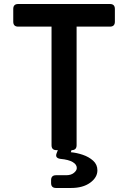

<svg xmlns="http://www.w3.org/2000/svg" viewBox="-20 -750 640 959"><path d="M259.9 188.9Q235.2 188.9 235.2 164.3V149.9Q235.2 125.2 259.9 125.2H311.1Q334.8 125.2 349.2 113.4Q363.6 101.6 363.6 89.2Q363.6 71.2 342.6 59.2Q321.6 47.2 283 43.7Q252.7 39.9 263.1 14.8L278.4 -24.7Q287 -46.7 309.6 -39.4L322.6 -34.8Q334.1 -31.3 338.4 -22.9Q342.7 -14.4 338.5 -3.5L333.7 10.4Q362.6 12.8 393.2 23.1Q423.9 33.4 445.2 52.6Q466.5 71.8 466.5 100.7Q466.5 136.4 430.3 162.7Q394.1 188.9 334.8 188.9ZM262.1 0Q237.4 0 237.4 -24.7V-617H70.9Q46.2 -617 46.2 -641.7V-705.3Q46.2 -730 70.9 -730H529.1Q553.8 -730 553.8 -705.3V-641.7Q553.8 -617 529.1 -617H362.6V-24.7Q362.6 0 337.9 0Z"/></svg>

Font: Pitagon Sans Mono
Style: Regular
Weight: 400
Monospace: yes
Designer: Travis Tran
Foundry: Pitagon
Version: Version 1.001;gftools[0.9.26]